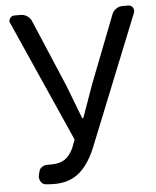

<svg xmlns="http://www.w3.org/2000/svg" viewBox="-53 -778 679 836"><g transform="rotate(-5 286.5 -360.0)"><path d="M151.4 12.7Q127.9 12.7 112.3 10.7Q98.6 8.8 91.3 -3.9Q84 -16.6 86.9 -31.2L90.8 -46.9Q93.8 -60.5 106 -67.4Q118.2 -74.2 132.8 -73.2Q138.7 -73.2 144.5 -73.2Q180.7 -73.2 202.6 -87.4Q224.6 -101.6 240.2 -132.8L253.9 -168Q255.9 -171.9 253.9 -175.8L20.5 -701.2Q17.6 -706.1 17.6 -710.9Q17.6 -716.8 21.5 -722.7Q28.3 -733.4 41 -733.4H68.4Q84 -733.4 97.2 -724.6Q110.4 -715.8 116.2 -701.2L241.2 -406.2L295.9 -263.7Q296.9 -261.7 298.8 -261.7Q300.8 -261.7 301.8 -263.7L352.5 -406.2L466.8 -700.2Q471.7 -714.8 484.9 -724.1Q498 -733.4 513.7 -733.4H539.1Q551.8 -733.4 558.6 -722.7Q562.5 -716.8 562.5 -710Q562.5 -705.1 561.5 -701.2L333 -132.8Q303.7 -60.5 260.7 -23.9Q217.8 12.7 151.4 12.7Z"/></g></svg>

Font: Gen Jyuu GothicL Regular
Style: Regular
Weight: 400
Designer: [Source Han Sans]
Ryoko NISHIZUKA  (kana & ideographs); Paul D. Hunt (Latin, Greek & Cyrillic); Wenlong ZHANG  (bopomofo
Version: Version 1.002.20150607